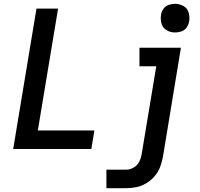

<svg xmlns="http://www.w3.org/2000/svg" viewBox="-20 -780 1048 1005"><path d="M896 -610Q913 -610 929.5 -615.5Q946 -621 956.5 -636Q967 -651 970 -667Q974 -691 967.5 -714Q961 -737 940.5 -748.5Q920 -760 896 -760Q880 -760 863.5 -754.5Q847 -749 836 -734.5Q825 -720 823 -703Q819 -679 825.5 -656.5Q832 -634 852 -622Q872 -610 896 -610ZM49 0H458L474 -97H178L284 -735H171ZM537 205H641Q667 205 694 199.5Q721 194 746 179Q771 164 790 141.5Q809 119 818.5 93Q828 67 833 40L927 -530H710V-433H798L722 24Q719 45 709.5 65Q700 85 680.5 96.5Q661 108 641 108H537Z"/></svg>

Font: Iosevka Sparkle SmBdObl
Style: Regular
Weight: 600
Italic angle: -9°
Designer: Belleve Invis
Foundry: Belleve Invis
Version: Version 4.5.0; ttfautohint (v1.8.3)